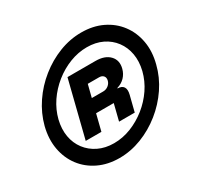

<svg xmlns="http://www.w3.org/2000/svg" viewBox="-166 -884 1232 1193"><g transform="rotate(-30 450.0 -287.5)"><path d="M368.3 110Q285 110 219.2 78.3Q153.3 46.7 111.2 -9.2Q69.2 -65 55.8 -138.3Q42.5 -211.7 63.3 -295Q84.2 -375.8 132.1 -446.7Q180 -517.5 246.7 -570.8Q313.3 -624.2 391.2 -654.6Q469.2 -685 550 -685Q634.2 -685 700 -653.3Q765.8 -621.7 807.9 -565.8Q850 -510 863.3 -436.7Q876.7 -363.3 855 -280Q835 -199.2 787.1 -128.3Q739.2 -57.5 672.5 -4.2Q605.8 49.2 527.5 79.6Q449.2 110 368.3 110ZM385 13.3Q447.5 13.3 507.5 -10.4Q567.5 -34.2 619.2 -75.4Q670.8 -116.7 707.5 -170.8Q744.2 -225 760 -287.5Q775 -350 765.4 -404.2Q755.8 -458.3 724.6 -500Q693.3 -541.7 645 -565Q596.7 -588.3 534.2 -588.3Q472.5 -588.3 412.1 -565Q351.7 -541.7 299.6 -500Q247.5 -458.3 210.8 -404.2Q174.2 -350 158.3 -287.5Q143.3 -225 152.9 -170.8Q162.5 -116.7 193.8 -75.4Q225 -34.2 273.8 -10.4Q322.5 13.3 385 13.3ZM238.3 -87.5 338.3 -487.5H539.2Q605.8 -487.5 639.6 -452.1Q673.3 -416.7 659.2 -362.5Q650.8 -330 628.8 -307.1Q606.7 -284.2 573.3 -274.2L572.5 -270.8Q603.3 -270.8 615 -252.5Q626.7 -234.2 618.3 -200L590 -87.5H477.5L506.7 -204.2H380L350.8 -87.5ZM404.2 -299.2H485.8Q506.7 -299.2 522.9 -311.7Q539.2 -324.2 544.2 -343.3Q549.2 -363.3 538.8 -375.8Q528.3 -388.3 507.5 -388.3H426.7Z"/></g></svg>

Font: Funnel Sans Light
Style: Bold Italic
Weight: 700
Italic angle: -14.036°
Version: Version 1.000